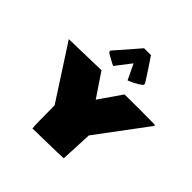

<svg xmlns="http://www.w3.org/2000/svg" viewBox="-264 -1300 1529 1529"><g transform="rotate(45 500.0 -536.0)"><path d="M325.7 -864.7V-871.1Q325.7 -873.5 356.4 -907.7Q387.7 -941.9 501 -1074.2Q503.4 -1076.7 505.1 -1076.7Q506.8 -1076.7 507.8 -1075.7H580.1Q581.1 -1075.7 644.5 -979.2Q708 -882.8 708 -877.9Q708 -873 706.5 -871.1V-870.1Q706.5 -862.8 679.7 -846.2Q652.8 -829.6 624.3 -815.9Q595.7 -802.2 590.3 -802.2L528.3 -931.6Q432.6 -807.6 430.7 -804.7V-803.2Q421.4 -803.2 410.6 -809.8Q399.9 -816.4 362.8 -835.7Q325.7 -855 325.7 -864.7ZM652.3 -705.1Q661.1 -706.5 830.3 -706.5Q999.5 -706.5 999.5 -704.1Q999.5 -701.7 995.6 -695.8L988.3 -683.6L682.6 -273.9L669.9 -3.9L602.1 -1L325.7 4.9Q320.3 -28.3 320.3 -250.5L27.3 -703.1L386.7 -711.9L520 -513.7Z"/></g></svg>

Font: Seymour One
Style: Book
Weight: 400
Designer: vernon adams
Foundry: vernon adams
Version: Version 1.000; ttfautohint (v0.93) -l 8 -r 50 -G 200 -x 0 -w